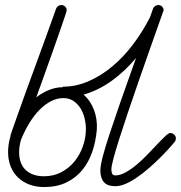

<svg xmlns="http://www.w3.org/2000/svg" viewBox="-20 -736 721 765"><path d="M231 -390.6Q283.2 -390.6 333 -412.4Q382.8 -434.1 427.5 -471.4Q472.2 -508.8 510.3 -559.3Q548.3 -609.9 577.6 -667L589.8 -701.7Q592.3 -708 597.9 -711.9Q603.5 -715.8 610.4 -715.8Q619.6 -715.8 625.7 -710Q631.8 -704.1 631.8 -694.8Q606.4 -623.5 581.3 -552Q556.2 -480.5 533 -414.1Q509.8 -347.7 490 -288.6Q470.2 -229.5 455.3 -182.9Q440.4 -136.2 432.1 -104.7Q423.8 -73.2 423.8 -61.5Q423.8 -57.1 424.3 -53Q424.8 -48.8 426.3 -45.2Q427.7 -41.5 430.9 -39.3Q434.1 -37.1 439.5 -37.1Q459 -37.1 481.2 -49.6Q503.4 -62 525.6 -80.8Q547.9 -99.6 568.8 -121.6Q589.8 -143.6 607.7 -162.4Q625.5 -181.2 638.7 -193.6Q651.9 -206.1 658.2 -206.1Q666.5 -206.1 673.6 -200Q680.7 -193.8 680.7 -185.1Q680.7 -175.8 674.8 -169.4Q664.1 -156.2 647.7 -138.4Q631.3 -120.6 611.3 -101.1Q591.3 -81.5 569.1 -62.5Q546.9 -43.5 524.4 -28.1Q502 -12.7 480.2 -3.4Q458.5 5.9 439.5 5.9Q408.2 5.9 394 -10.3Q379.9 -26.4 379.9 -57.1Q379.9 -74.7 388.9 -110.1Q397.9 -145.5 416 -200.4Q434.1 -255.4 460.4 -331.1Q486.8 -406.7 522 -504.9Q477.5 -451.7 424.8 -413.8Q372.1 -376 313 -358.9Q327.1 -346.7 337.9 -330.6Q348.6 -314.5 355.2 -296.1Q361.8 -277.8 364.5 -258.1Q367.2 -238.3 365.7 -219.2Q361.8 -172.9 347.7 -131.3Q333.5 -89.8 307.9 -58.6Q282.2 -27.3 244.4 -9Q206.5 9.3 155.3 9.3Q124 9.3 97.7 -0.5Q71.3 -10.3 52.2 -28.3Q33.2 -46.4 22.7 -72.3Q12.2 -98.1 12.2 -129.9Q12.2 -144.5 14.4 -160.2Q16.6 -175.8 21.5 -191.9V-194.3Q21.5 -196.3 28.3 -216.1Q35.2 -235.8 46.4 -267.6Q57.6 -299.3 72.3 -340.1Q86.9 -380.9 103 -424.6Q119.1 -468.3 135 -512Q150.9 -555.7 164.6 -593.3Q178.2 -630.9 188.5 -659.4Q198.7 -688 203.6 -701.7Q206.1 -708 211.7 -711.9Q217.3 -715.8 224.1 -715.8Q233.4 -715.8 239.5 -710Q245.6 -704.1 245.6 -694.8Q245.6 -692.4 240.5 -676.5Q235.4 -660.6 226.3 -634.8Q217.3 -608.9 205.6 -575.2Q193.8 -541.5 180.4 -503.7Q167 -465.8 152.6 -426Q138.2 -386.2 124.5 -348.1Q148.4 -366.7 175 -377.4Q201.7 -388.2 231 -388.7ZM322.3 -222.7Q322.3 -242.7 317.1 -264.4Q312 -286.1 301 -304Q290 -321.8 272.9 -333.5Q255.9 -345.2 232.4 -345.2Q207.5 -345.2 183.6 -333Q159.7 -320.8 137.9 -298.8Q116.2 -276.9 97.4 -246.3Q78.6 -215.8 63.5 -178.7Q56.2 -152.8 56.2 -129.9Q56.2 -83 82.8 -58.3Q109.4 -33.7 155.3 -33.7Q193.4 -33.7 224.1 -49.8Q254.9 -65.9 276.6 -92.5Q298.3 -119.1 310.3 -153.1Q322.3 -187 322.3 -222.7Z"/></svg>

Font: Helvetia Verbundene
Style: Regular
Weight: 400
Designer: Peter Wiegel, original typeface by Carl Albert Fahrenwaldt 1901
Foundry: Peter Wiegel
Version: Version 2.000